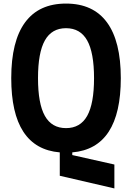

<svg xmlns="http://www.w3.org/2000/svg" viewBox="-20 -838 740 1076"><path d="M315 147V16Q43 -7 43 -400Q43 -607 120.5 -712.5Q198 -818 350 -818Q502 -818 579.5 -712.5Q657 -607 657 -400Q657 -7 385 16V31L621 84V218ZM350 -120Q430 -120 468.5 -188.5Q507 -257 507 -400Q507 -543 468.5 -611.5Q430 -680 350 -680Q270 -680 231.5 -611.5Q193 -543 193 -400Q193 -257 231.5 -188.5Q270 -120 350 -120Z"/></svg>

Font: Martian Mono SemiBold
Style: Regular
Weight: 600
Monospace: yes
Designer: Roman Shamin
Foundry: Evil Martians
Version: Version 1.000; ttfautohint (v1.8.4.7-5d5b)